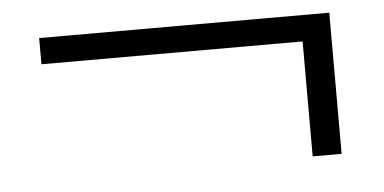

<svg xmlns="http://www.w3.org/2000/svg" viewBox="-34 -478 833 416"><g transform="rotate(-5 383.0 -270.5)"><path d="M63 -424H694V-117H631V-367H63Z"/></g></svg>

Font: Encode Sans Narrow
Style: Light
Weight: 300
Designer: Pablo Impallari, Andres Torresi
Foundry: Pablo Impallari, Andres Torresi
Version: Version 1.000; ttfautohint (v1.00) -l 8 -r 50 -G 200 -x 14 -